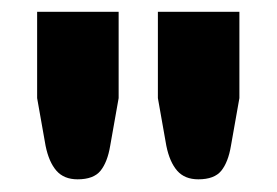

<svg xmlns="http://www.w3.org/2000/svg" viewBox="-20 -748 458 318"><path d="M176.5 -728.5V-585.5L162.5 -506.5Q158 -479.5 146.5 -465.2Q135 -451 108.5 -451Q86 -451 73.5 -465.2Q61 -479.5 55.5 -506.5L41.5 -585.5V-728.5ZM376.5 -728.5V-585.5L362.5 -506.5Q358 -479.5 346.5 -465.2Q335 -451 308.5 -451Q286 -451 273.5 -465.2Q261 -479.5 255.5 -506.5L241.5 -585.5V-728.5Z"/></svg>

Font: Lato ExtraBold
Style: Regular
Weight: 800
Designer: Lukasz Dziedzic with Adam Twardoch and Botio Nikoltchev
Foundry: tyPoland Lukasz Dziedzic
Version: Version 2.015; 2015-08-06; http://www.latofonts.com/